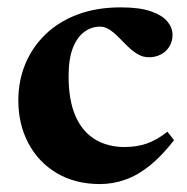

<svg xmlns="http://www.w3.org/2000/svg" viewBox="-20 -474 496 508"><path d="M299.5 -454.5Q349.5 -454.5 379.5 -444Q409.5 -433.5 423 -417Q436.5 -400.5 436.5 -382Q436.5 -364.5 428.2 -351Q420 -337.5 405.8 -330Q391.5 -322.5 374 -322.5Q358 -322.5 344.2 -330.8Q330.5 -339 318.2 -351Q306 -363 294 -375.2Q282 -387.5 269.8 -395.5Q257.5 -403.5 244.5 -403.5Q222.5 -403.5 203.8 -390.2Q185 -377 173.2 -348.2Q161.5 -319.5 161.5 -272Q161.5 -209 179.5 -167.5Q197.5 -126 231 -105.5Q264.5 -85 309.5 -85Q341.5 -85 368.2 -94.2Q395 -103.5 423 -125.5L440.5 -103Q408.5 -62 376.8 -36.2Q345 -10.5 312 1.2Q279 13 244.5 13Q179 13 130.5 -15.8Q82 -44.5 55.2 -94.8Q28.5 -145 28.5 -208.5Q28.5 -260 47 -304.8Q65.5 -349.5 100.5 -383.2Q135.5 -417 185.8 -435.8Q236 -454.5 299.5 -454.5Z"/></svg>

Font: Newsreader 24pt
Style: Bold
Weight: 700
Designer: Hugues Gentile
Foundry: Production Type
Version: Version 1.003